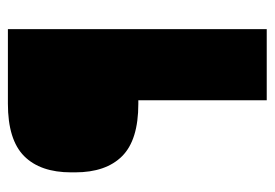

<svg xmlns="http://www.w3.org/2000/svg" viewBox="-122 -556 679 474"><g transform="rotate(-90 217.0 -319.5)"><path d="M197 -317Q108 -317 68 -357Q28 -397 28 -473V-483Q28 -559 68.2 -599Q108.5 -639 197.5 -639H247.5V-317ZM381.5 0H206V-639H381.5Z"/></g></svg>

Font: Anek Bangla Medium ExtraBold
Style: Regular
Weight: 800
Version: Version 1.003